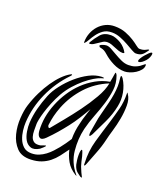

<svg xmlns="http://www.w3.org/2000/svg" viewBox="-129 -769 726 858"><g transform="rotate(20 234.0 -340.0)"><path d="M403 -352Q395 -312 376 -272Q357 -232 340 -197Q339 -195 335.5 -190Q332 -185 330 -185Q327 -186 327 -191.5Q327 -197 327 -199Q328 -208 330.5 -220.5Q333 -233 335 -246.5Q337 -260 339.5 -272.5Q342 -285 345 -295Q354 -329 360 -353.5Q366 -378 369 -398Q372 -418 372.5 -436Q373 -454 370 -475Q369 -483 371 -485Q373 -486 376 -483Q379 -480 381 -477Q398 -450 404 -417.5Q410 -385 403 -352ZM427 -419Q440 -400 440 -369Q440 -338 434 -305.5Q428 -273 419 -243Q410 -213 406 -195Q398 -160 384 -125Q370 -90 360 -63Q359 -60 357 -56.5Q355 -53 353 -53Q351 -53 351 -57Q351 -61 351 -64Q348 -119 363 -171.5Q378 -224 395 -278Q405 -311 414 -345.5Q423 -380 422 -421Q422 -425 423 -425ZM333 -436Q272 -411 229.5 -364.5Q187 -318 164 -260Q154 -234 149 -213.5Q144 -193 141 -169Q140 -164 144 -159Q148 -154 152 -159Q170 -181 198 -215Q226 -249 254 -287Q282 -325 304.5 -364Q327 -403 333 -436ZM266 -97Q251 -76 237 -58Q223 -40 206 -26.5Q189 -13 168 -5Q147 3 120 4Q75 6 51.5 -19Q28 -44 19 -80Q10 -116 12.5 -154.5Q15 -193 23 -218Q34 -253 49.5 -284.5Q65 -316 82.5 -341.5Q100 -367 118.5 -385.5Q137 -404 155 -414Q156 -414 159.5 -416Q163 -418 163 -415Q164 -415 162 -412Q160 -409 158 -407Q106 -353 75.5 -285Q45 -217 41 -145Q40 -127 42.5 -106Q45 -85 52.5 -66.5Q60 -48 74 -35.5Q88 -23 112 -23Q131 -23 147 -29.5Q163 -36 177 -46.5Q191 -57 202.5 -69.5Q214 -82 223 -93Q243 -118 260 -145Q260 -165 262.5 -184Q265 -203 270 -222Q273 -236 275.5 -244.5Q278 -253 280.5 -260.5Q283 -268 285.5 -276.5Q288 -285 293 -299Q277 -271 261.5 -246.5Q246 -222 228.5 -199.5Q211 -177 192.5 -155.5Q174 -134 152 -112Q135 -95 124 -101Q113 -107 111 -129Q109 -163 114.5 -195Q120 -227 134 -262Q147 -294 166.5 -324Q186 -354 211.5 -378.5Q237 -403 268 -420.5Q299 -438 334 -444Q336 -455 337.5 -463Q339 -471 340 -479Q342 -490 342 -490Q344 -491 346.5 -488Q349 -485 351 -480Q363 -447 359 -414Q355 -381 344.5 -347Q334 -313 320 -277.5Q306 -242 297 -206Q285 -155 290.5 -100.5Q296 -46 333 -2Q336 2 336 2Q335 3 330 0Q301 -18 286.5 -43.5Q272 -69 266 -97ZM301 -451Q303 -449 300.5 -448Q298 -447 290 -445Q277 -441 258.5 -430Q240 -419 219.5 -402Q199 -385 179 -362.5Q159 -340 144 -314Q129 -287 118.5 -261Q108 -235 101.5 -213.5Q95 -192 92 -176.5Q89 -161 89 -155Q89 -140 89 -123.5Q89 -107 93 -94Q97 -81 107 -74Q117 -67 137 -70Q138 -70 142 -71.5Q146 -73 150 -74.5Q154 -76 157.5 -77Q161 -78 162 -78Q163 -76 160.5 -73Q158 -70 154 -66.5Q150 -63 146.5 -60Q143 -57 142 -56Q117 -41 100 -47Q83 -53 73.5 -69.5Q64 -86 60.5 -108.5Q57 -131 58 -149Q60 -184 69 -218.5Q78 -253 92 -288Q103 -315 125 -343.5Q147 -372 174.5 -396Q202 -420 232 -435.5Q262 -451 290 -452Q300 -452 301 -451ZM360 -2Q362 1 361 2Q358 2 353 0Q350 -2 337 -12Q324 -22 318 -44Q316 -52 314.5 -64.5Q313 -77 313 -88Q313 -99 314.5 -107Q316 -115 319 -115Q322 -115 325.5 -103Q329 -91 330 -88Q333 -74 335.5 -63.5Q338 -53 341 -44Q345 -33 351.5 -19Q358 -5 360 -2ZM234 -579Q232 -582 242 -586Q252 -590 261 -591Q272 -592 286 -584.5Q300 -577 316 -567.5Q332 -558 349.5 -550Q367 -542 384 -542Q402 -542 414.5 -546.5Q427 -551 435 -556.5Q443 -562 448.5 -567Q454 -572 457 -572Q457 -571 457.5 -569.5Q458 -568 458 -567Q458 -555 449.5 -544.5Q441 -534 428.5 -526Q416 -518 402 -513.5Q388 -509 378 -509Q350 -509 323 -522.5Q296 -536 276 -554Q266 -563 259 -566.5Q252 -570 246.5 -571Q241 -572 238 -573Q235 -574 234 -579ZM164 -572Q164 -594 172 -614.5Q180 -635 194 -650.5Q208 -666 227 -675Q246 -684 269 -684Q299 -684 322 -675Q345 -666 361.5 -655.5Q378 -645 389 -636Q400 -627 406 -627Q416 -627 423 -628.5Q430 -630 441 -636Q444 -638 447 -638Q450 -638 448 -634Q435 -615 425 -608.5Q415 -602 398 -602Q391 -602 377 -610Q363 -618 345.5 -628Q328 -638 307.5 -646Q287 -654 267 -654Q242 -654 226 -642.5Q210 -631 199 -616Q188 -601 180.5 -587Q173 -573 165 -567Q164 -568 164 -572ZM419 -576Q419 -580 424.5 -589Q430 -598 437.5 -606.5Q445 -615 452 -622Q459 -629 464 -630Q468 -630 468 -625Q468 -618 464 -608.5Q460 -599 453 -591Q446 -583 438 -577Q430 -571 423 -571Q419 -571 419 -576ZM267 -641Q278 -641 290.5 -636.5Q303 -632 314.5 -625Q326 -618 335 -608Q344 -598 349 -588Q348 -584 342 -584Q331 -584 321 -587.5Q311 -591 301.5 -595Q292 -599 282.5 -602.5Q273 -606 263 -606Q251 -606 242 -600.5Q233 -595 224.5 -589Q216 -583 207 -577.5Q198 -572 187 -572V-578Q201 -602 218 -621.5Q235 -641 267 -641Z"/></g></svg>

Font: Akronim
Style: Regular
Weight: 400
Designer: Grzegorz Klimczewski
Foundry: Fonty.PL
Version: Version 1.002